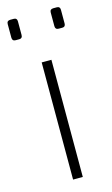

<svg xmlns="http://www.w3.org/2000/svg" viewBox="-108 -720 445 763"><g transform="rotate(-15 114.0 -339.0)"><path d="M17 -678H32Q45 -678 45 -664V-608Q45 -594 32 -594H17Q3 -594 3 -608V-664Q3 -678 17 -678ZM194 -678H209Q222 -678 222 -664V-608Q222 -594 209 -594H194Q180 -594 180 -608V-664Q180 -678 194 -678ZM134 0H94V-482H134Z"/></g></svg>

Font: Exo 2.0 Extra Light
Style: Regular
Weight: 250
Designer: Natanael Gama
Version: Version 1.001;PS 001.001;hotconv 1.0.70;makeotf.lib2.5.58329